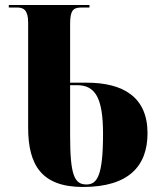

<svg xmlns="http://www.w3.org/2000/svg" viewBox="-20 -734 643 764"><path d="M310 10C492 10 567 -73 567 -204C567 -348 470 -405 325 -405H259V-639C259 -692 271 -704 303 -704H336V-714H15V-704H49C74 -704 92 -694 92 -644V-226C92 -78 145 10 310 10ZM324 0C276 0 259 -37 259 -195V-395H287C358 -395 390 -346 390 -202C390 -35 367 0 324 0Z"/></svg>

Font: Noto Serif Display ExtraCondensed Black
Style: Regular
Weight: 900
Width: 2
Designer: Monotype Design Team
Foundry: Monotype Imaging Inc.
Version: Version 2.009